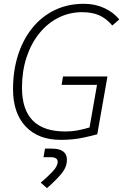

<svg xmlns="http://www.w3.org/2000/svg" viewBox="-20 -723 645 1006"><path d="M298.3 9.8Q180.7 9.8 114.5 -60.3Q48.3 -130.4 48.3 -255.4Q48.3 -352.1 74.2 -433.6Q100.1 -515.1 148.7 -575.7Q197.3 -636.2 265.9 -669.7Q334.5 -703.1 419.9 -703.1Q478 -703.1 526.6 -680.7Q575.2 -658.2 605 -621.1L568.4 -589.4Q536.1 -627 499.3 -643.1Q462.4 -659.2 410.2 -659.2Q343.3 -659.2 285.9 -630.1Q228.5 -601.1 185.8 -548.1Q143.1 -495.1 119.1 -422.6Q95.2 -350.1 95.2 -263.2Q95.2 -34.2 320.8 -34.2Q358.9 -34.2 391.4 -40.8Q423.8 -47.4 449.2 -55.2L488.3 -278.3H302.7L310.1 -322.3H543L489.7 -19.5Q468.8 -13.2 416 -1.7Q363.3 9.8 298.3 9.8ZM226.1 262.7 193.4 233.9Q225.1 207.5 253.7 178Q282.2 148.4 282.2 124.5Q282.2 100.6 244.6 100.6H208L215.8 55.7H252.4Q330.6 55.7 330.6 114.7Q330.6 153.8 299.6 189.9Q268.6 226.1 226.1 262.7Z"/></svg>

Font: Cascadia Mono ExtraLight
Style: Italic
Weight: 200
Italic angle: -10°
Monospace: yes
Designer: Aaron Bell
Foundry: Saja Typeworks
Version: Version 2404.023; ttfautohint (v1.8.4)